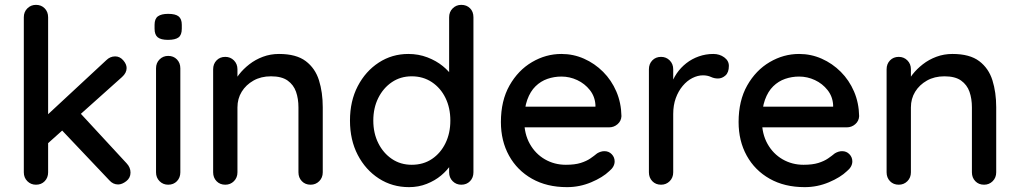

<svg xmlns="http://www.w3.org/2000/svg" viewBox="-20 -760 4188 790"><path d="M128 0Q107 0 92.5 -14.5Q78 -29 78 -51V-689Q78 -711 92.5 -725.5Q107 -740 128 -740Q150 -740 164 -725.5Q178 -711 178 -689V-51Q178 -29 164 -14.5Q150 0 128 0ZM454 -528Q473 -528 487 -512Q501 -496 501 -480Q501 -460 482 -443L169 -163L165 -278L417 -512Q433 -528 454 -528ZM466 -1Q445 -1 430 -18L230 -229L306 -299L501 -88Q517 -71 517 -50Q517 -28 499.5 -14.5Q482 -1 466 -1Z M722 -51Q722 -29 708 -14.5Q694 0 672 0Q651 0 636.5 -14.5Q622 -29 622 -51V-479Q622 -501 636.5 -515.5Q651 -530 672 -530Q694 -530 708 -515.5Q722 -501 722 -479ZM671 -596Q642 -596 629 -606.5Q616 -617 616 -642V-658Q616 -683 630 -693Q644 -703 672 -703Q702 -703 715 -692.5Q728 -682 728 -658V-642Q728 -616 714.5 -606Q701 -596 671 -596Z M1128 -538Q1199 -538 1238 -508.5Q1277 -479 1292.5 -429.5Q1308 -380 1308 -319V-51Q1308 -29 1293.5 -14.5Q1279 0 1258 0Q1236 0 1222 -14.5Q1208 -29 1208 -51V-318Q1208 -354 1198 -382.5Q1188 -411 1163.5 -428.5Q1139 -446 1095 -446Q1054 -446 1023 -428.5Q992 -411 974.5 -382.5Q957 -354 957 -318V-51Q957 -29 942.5 -14.5Q928 0 907 0Q885 0 871 -14.5Q857 -29 857 -51V-475Q857 -497 871 -511.5Q885 -526 907 -526Q928 -526 942.5 -511.5Q957 -497 957 -475V-419L939 -409Q946 -431 963.5 -453.5Q981 -476 1006 -495.5Q1031 -515 1062 -526.5Q1093 -538 1128 -538Z M1878 -740Q1900 -740 1914 -726Q1928 -712 1928 -689V-51Q1928 -29 1914 -14.5Q1900 0 1878 0Q1857 0 1842.5 -14.5Q1828 -29 1828 -51V-123L1849 -122Q1849 -104 1834.5 -81.5Q1820 -59 1795 -38Q1770 -17 1736 -3.5Q1702 10 1663 10Q1594 10 1539 -25.5Q1484 -61 1452 -122.5Q1420 -184 1420 -264Q1420 -344 1452 -405.5Q1484 -467 1538.5 -502.5Q1593 -538 1660 -538Q1702 -538 1738.5 -524Q1775 -510 1802 -488Q1829 -466 1844 -441.5Q1859 -417 1859 -395L1828 -392V-689Q1828 -711 1842.5 -725.5Q1857 -740 1878 -740ZM1674 -82Q1722 -82 1757.5 -106Q1793 -130 1813 -171Q1833 -212 1833 -264Q1833 -316 1813 -357Q1793 -398 1757 -422Q1721 -446 1674 -446Q1628 -446 1592.5 -422Q1557 -398 1536.5 -357Q1516 -316 1516 -264Q1516 -212 1536.5 -171Q1557 -130 1592.5 -106Q1628 -82 1674 -82Z M2313 10Q2230 10 2169 -24.5Q2108 -59 2074.5 -119.5Q2041 -180 2041 -258Q2041 -346 2076.5 -408.5Q2112 -471 2169 -504.5Q2226 -538 2290 -538Q2339 -538 2383 -518.5Q2427 -499 2461.5 -464.5Q2496 -430 2516 -383.5Q2536 -337 2537 -282Q2536 -262 2521 -249Q2506 -236 2486 -236H2097L2073 -321H2449L2430 -303V-328Q2428 -363 2407 -389.5Q2386 -416 2355 -430.5Q2324 -445 2290 -445Q2260 -445 2232.5 -435.5Q2205 -426 2183.5 -405Q2162 -384 2149.5 -349.5Q2137 -315 2137 -264Q2137 -209 2160 -168Q2183 -127 2222 -104.5Q2261 -82 2308 -82Q2345 -82 2369 -89.5Q2393 -97 2409 -108Q2425 -119 2437 -129Q2452 -138 2467 -138Q2485 -138 2497 -125.5Q2509 -113 2509 -96Q2509 -74 2487 -56Q2460 -30 2412.5 -10Q2365 10 2313 10Z M2700 0Q2678 0 2664 -14.5Q2650 -29 2650 -51V-475Q2650 -497 2664 -511.5Q2678 -526 2700 -526Q2721 -526 2735.5 -511.5Q2750 -497 2750 -475V-363L2740 -406Q2748 -434 2764.5 -458Q2781 -482 2804 -500Q2827 -518 2855.5 -528Q2884 -538 2915 -538Q2941 -538 2960 -524Q2979 -510 2979 -489Q2979 -462 2965 -449.5Q2951 -437 2934 -437Q2919 -437 2905 -443.5Q2891 -450 2872 -450Q2851 -450 2829 -439Q2807 -428 2789 -406.5Q2771 -385 2760.5 -356Q2750 -327 2750 -291V-51Q2750 -29 2735.5 -14.5Q2721 0 2700 0Z M3291 10Q3208 10 3147 -24.5Q3086 -59 3052.5 -119.5Q3019 -180 3019 -258Q3019 -346 3054.5 -408.5Q3090 -471 3147 -504.5Q3204 -538 3268 -538Q3317 -538 3361 -518.5Q3405 -499 3439.5 -464.5Q3474 -430 3494 -383.5Q3514 -337 3515 -282Q3514 -262 3499 -249Q3484 -236 3464 -236H3075L3051 -321H3427L3408 -303V-328Q3406 -363 3385 -389.5Q3364 -416 3333 -430.5Q3302 -445 3268 -445Q3238 -445 3210.5 -435.5Q3183 -426 3161.5 -405Q3140 -384 3127.5 -349.5Q3115 -315 3115 -264Q3115 -209 3138 -168Q3161 -127 3200 -104.5Q3239 -82 3286 -82Q3323 -82 3347 -89.5Q3371 -97 3387 -108Q3403 -119 3415 -129Q3430 -138 3445 -138Q3463 -138 3475 -125.5Q3487 -113 3487 -96Q3487 -74 3465 -56Q3438 -30 3390.5 -10Q3343 10 3291 10Z M3899 -538Q3970 -538 4009 -508.5Q4048 -479 4063.5 -429.5Q4079 -380 4079 -319V-51Q4079 -29 4064.5 -14.5Q4050 0 4029 0Q4007 0 3993 -14.5Q3979 -29 3979 -51V-318Q3979 -354 3969 -382.5Q3959 -411 3934.5 -428.5Q3910 -446 3866 -446Q3825 -446 3794 -428.5Q3763 -411 3745.5 -382.5Q3728 -354 3728 -318V-51Q3728 -29 3713.5 -14.5Q3699 0 3678 0Q3656 0 3642 -14.5Q3628 -29 3628 -51V-475Q3628 -497 3642 -511.5Q3656 -526 3678 -526Q3699 -526 3713.5 -511.5Q3728 -497 3728 -475V-419L3710 -409Q3717 -431 3734.5 -453.5Q3752 -476 3777 -495.5Q3802 -515 3833 -526.5Q3864 -538 3899 -538Z"/></svg>

Font: Quicksand SemiBold
Style: Regular
Weight: 600
Designer: Andrew Paglinawan
Foundry: Andrew Paglinawan
Version: Version 3.006